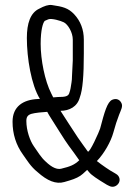

<svg xmlns="http://www.w3.org/2000/svg" viewBox="-20 -722 543 765"><path d="M192 -334C190.3 -337.5 187.2 -343.8 184.4 -349.2C158.4 -400 142 -484.3 142 -547.1C142 -602.6 151.1 -631.7 158.4 -638.9C162.4 -640.9 167.9 -643.3 172.5 -645C185.8 -650 221.7 -639.5 234.5 -633C250.8 -624.7 270 -593 270 -564V-481.4L266.8 -417.4V-417C266.8 -409.1 266.2 -401.5 265 -394C261.8 -373.9 261.2 -365.1 255.6 -349.9C251.3 -338.3 239.8 -335.5 211.6 -335.5H211.3ZM295.8 -83.4C276.4 -65 259.5 -58.4 223.8 -49.8C207.6 -45.9 187 -54 161.3 -78.9C143.1 -95.3 131.1 -116.1 114.7 -139.4C99.4 -161.3 85 -202.4 85 -240C85 -256.3 90.8 -264 105.6 -268.5C117.8 -272.3 152.2 -275.7 168.2 -276.4C172.3 -268.6 178.1 -258.6 183.5 -250.5C195.4 -232.6 239.4 -160.1 254.1 -141.2C268.6 -122.5 281.3 -103.6 295.8 -83.4ZM139 -328C136.6 -327.9 133.4 -327.6 130.9 -327.5C71.8 -324.9 30 -297.5 30 -237C30 -188.4 43.8 -144.4 71.4 -106.2C87.8 -83.4 101.9 -58.5 129.7 -36.2C168.4 -1.6 203 13 236.3 3.2L256.7 -2.8C280 -9.7 297.7 -18.1 310.1 -29.4C317 -35.8 322.1 -40.3 327.3 -45.1C329 -43.2 332.4 -39.2 335.7 -35.2C344.7 -24.1 367.7 -8.7 405 13.7L405.4 14L415.1 18.8C431.4 27.5 447.4 18.4 453.8 6.1C459.5 -5 456.8 -20.4 442.9 -28.7L432.5 -35L432 -35.2C419.8 -41.3 385.2 -64.9 366 -80.3C395.6 -110.9 422 -158.5 431.5 -193.4C438.9 -220.8 446.6 -244.5 454.5 -264.7C462.3 -284.6 469.7 -297.2 464.5 -309.8C461.7 -316.4 456.9 -322.8 449.4 -325.7C441.8 -328.7 434.1 -327.3 427.5 -324.6C407.3 -316.2 396.1 -274.7 378.9 -209.7C376.3 -200 336.5 -110 329.9 -118.3C321.1 -129.3 300.6 -159.9 290.5 -173.5C284.4 -181.8 221 -280.5 221 -280.5C256 -280.5 288.3 -296.6 298.1 -334.3C309.3 -363.4 314 -421 314 -509V-564C314 -603.9 300.8 -638.2 275.7 -665C252 -690.2 229.8 -695.6 186.7 -701.9C172.5 -703.9 156.4 -698.2 136.1 -687.3C101.1 -671 87 -628.9 87 -570.8C87 -490.7 104.5 -383.4 139 -328Z"/></svg>

Font: MewTooHand
Style: BdCond
Weight: 400
Designer: Mew Too, Robert Jablonski
Version: Version 0.77